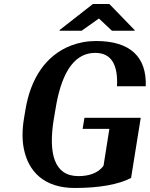

<svg xmlns="http://www.w3.org/2000/svg" viewBox="-20 -925 745 955"><path d="M99 -334C90 -279 90 -230 98 -188C120 -72 199 10 352 10C475 10 572 -8 632 -40L680 -339H400L391 -284H524L495 -101C468 -62 418 -49 370 -49C247 -49 221 -166 247 -329L256 -382C281 -539 337 -662 453 -662C537 -662 567 -599 562 -496H705C710 -641 629 -721 458 -721C413 -721 371 -713 332 -698C210 -650 132 -538 106 -376ZM276 -772H386L472 -833L537 -772H649L650 -775L524 -905H442L277 -776Z"/></svg>

Font: Aerodynamic
Style: Obl
Weight: 500
Designer: Google
Version: Version 2.000980; 2014